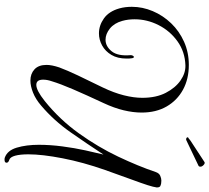

<svg xmlns="http://www.w3.org/2000/svg" viewBox="-58 -730 922 846"><g transform="rotate(90 403.0 -307.0)"><path d="M684 134Q678 134 675 133Q643 122 630.5 80Q618 38 618 -17Q618 -67 625 -120.5Q632 -174 642.5 -222Q653 -270 661 -302Q614 -230 562.5 -156.5Q511 -83 445 -27Q417 -3 388 8.5Q359 20 335 20Q305 20 285.5 2Q266 -16 266 -51Q266 -74 277 -107Q290 -142 312 -188.5Q334 -235 365 -298Q389 -348 400 -392Q411 -436 411 -473Q411 -534 389 -576.5Q367 -619 334.5 -641.5Q302 -664 268 -663Q208 -661 162 -628Q116 -595 90.5 -544.5Q65 -494 65 -439Q65 -410 72 -385Q82 -349 106 -330Q130 -311 155 -311Q184 -311 206 -338Q228 -365 223 -422Q223 -427 225.5 -431.5Q228 -436 231 -436Q236 -436 237 -424Q238 -419 238 -413.5Q238 -408 238 -403Q238 -364 222 -337Q206 -310 180.5 -296Q155 -282 127 -282Q92 -282 61 -304Q30 -326 17 -372Q10 -397 10 -427Q10 -474 29 -519Q48 -564 82.5 -600Q117 -636 164 -657Q211 -678 266 -678Q328 -678 375 -652.5Q422 -627 449 -580.5Q476 -534 476 -470Q476 -433 466 -391Q456 -349 434 -302Q398 -225 373.5 -168Q349 -111 338 -74Q331 -54 331 -36Q331 -6 354 -6Q366 -6 383.5 -15Q401 -24 425 -43Q507 -109 567.5 -193.5Q628 -278 670 -366.5Q712 -455 738 -532Q743 -547 754.5 -552Q766 -557 776 -557Q783 -557 788.5 -556Q794 -555 795 -554Q806 -553 806 -537Q804 -522 796 -497Q787 -469 770 -423Q753 -377 729 -309Q695 -212 677.5 -122Q660 -32 660 29Q660 65 666 87Q672 109 684 113Q697 117 697 125Q697 134 684 134ZM594 -666Q590 -666 587 -668.5Q584 -671 585 -673Q585 -676 588 -676Q594 -681 600 -685.5Q606 -690 613 -694L694 -747Q695 -748 697 -748Q703 -748 709.5 -740.5Q716 -733 714 -726Q714 -723 711 -721L598 -667Z"/></g></svg>

Font: Gwendolyn
Style: Bold
Weight: 700
Designer: Robert E. Leuschke
Foundry: Robert E. Leuschke
Version: Version 1.010; ttfautohint (v1.8.3)